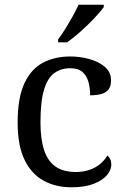

<svg xmlns="http://www.w3.org/2000/svg" viewBox="-20 -786 532 816"><path d="M283 10Q217 10 165.5 -18Q114 -46 84.5 -106.5Q55 -167 55 -265Q55 -372 84.5 -433.5Q114 -495 164.5 -520.5Q215 -546 278 -546Q320 -546 360 -535Q400 -524 426 -501.5Q452 -479 452 -444Q452 -421 442 -407Q432 -393 412.5 -387Q393 -381 363 -381Q363 -413 355.5 -439Q348 -465 330 -480.5Q312 -496 278 -496Q240 -496 211.5 -476Q183 -456 167.5 -406Q152 -356 152 -266Q152 -195 167.5 -148Q183 -101 216 -78Q249 -55 303 -55Q334 -55 360 -64Q386 -73 405.5 -89Q425 -105 436 -125Q444 -119 448.5 -109.5Q453 -100 453 -86Q453 -63 434 -41Q415 -19 377.5 -4.5Q340 10 283 10ZM227 -619Q242 -638 258 -664Q274 -690 289 -717Q304 -744 314 -766H421V-756Q412 -743 394 -723Q376 -703 353.5 -681Q331 -659 308 -639.5Q285 -620 265 -606H227Z"/></svg>

Font: Noto Serif Ethiopic
Style: Regular
Weight: 400
Designer: Monotype Design Team
Foundry: Monotype Imaging Inc.
Version: Version 2.102